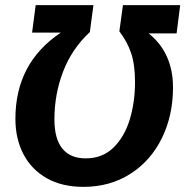

<svg xmlns="http://www.w3.org/2000/svg" viewBox="-20 -712 722 748"><path d="M40 -249Q40 -467 217 -585H105L119 -692H344L330 -587Q260 -522 226 -433.5Q192 -345 192 -247Q192 -171 223 -133Q254 -95 314 -95Q379 -95 422 -137Q465 -179 485.5 -246.5Q506 -314 506 -392Q506 -461 490.5 -506Q475 -551 445 -590L459 -692H682L668 -582H559Q654 -506 654 -371Q654 -262 610.5 -173.5Q567 -85 487.5 -34.5Q408 16 305 16Q222 16 162.5 -17.5Q103 -51 71.5 -111Q40 -171 40 -249Z"/></svg>

Font: Fira Sans SemiBold
Style: Italic
Weight: 600
Italic angle: -8°
Designer: bBox Type GmbH & Carrois Corporate GbR & Edenspiekermann AG
Foundry: bBox Type GmbH & Carrois Corporate GbR & Edenspiekermann AG
Version: Version 4.301